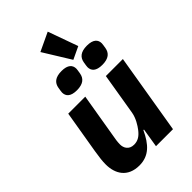

<svg xmlns="http://www.w3.org/2000/svg" viewBox="-283 -1055 1165 1165"><g transform="rotate(-45 300.0 -472.0)"><path d="M342 0H487.9L573.9 -516H427.9L383.2 -247.2C376.1 -204.9 350.9 -166.9 335.9 -147C312.9 -116.8 289.1 -100.1 255 -100.1C209.9 -100.1 195 -133.9 195 -160.9C195 -186.1 198.9 -206 202.1 -224.1L251.1 -516H105.1L58.9 -241.1C51.1 -192.8 47.9 -165.8 47.9 -137.1C47.9 -57.2 88.1 12.1 188.9 12.1C271 12.1 317.8 -39.1 356.9 -122.9H361.9ZM169 -633.2C169 -601.9 188.9 -578.8 242.9 -578.8C297.9 -578.8 322.1 -601.9 328.1 -638.1C331 -655.9 333.1 -666.9 333.1 -674C333.1 -704.9 313.2 -728 259.2 -728C204.2 -728 180 -704.9 174 -669C171.2 -650.9 169 -639.9 169 -633.2ZM250 -899.9 358 -725.1 438.2 -763.1 369 -956ZM387.1 -633.2C387.1 -601.9 407 -578.8 460.9 -578.8C516 -578.8 540.1 -601.9 546.2 -638.1C549 -655.9 551.1 -666.9 551.1 -674C551.1 -704.9 530.9 -728 476.9 -728C422.2 -728 398.1 -704.9 392 -669C389.2 -650.9 387.1 -639.9 387.1 -633.2Z"/></g></svg>

Font: Margiela Mono Italic Bold It
Style: Regular
Weight: 700
Designer: Mike Abbink, Paul van der Laan, Pieter van Rosmalen
Foundry: Bold Monday
Version: Version 2.003 2021